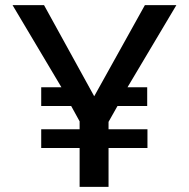

<svg xmlns="http://www.w3.org/2000/svg" viewBox="-20 -730 739 750"><path d="M478 -389H555V-316H439L404 -254V-225H556V-152H404V0H291V-152H141V-225H291V-256L258 -316H141V-389H220L29 -710H152L348 -354L546 -710H669Z"/></svg>

Font: Oxford Sans SemiBold
Style: Regular
Weight: 600
Designer: Matt McInerney, Pablo Impallari, Rodrigo Fuenzalida
Foundry: Matt McInerney, Pablo Impallari, Rodrigo Fuenzalida
Version: Version 3.000g; ttfautohint (v1.5) -l 8 -r 28 -G 28 -x 14 -D